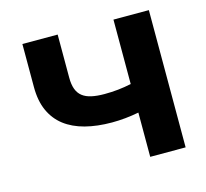

<svg xmlns="http://www.w3.org/2000/svg" viewBox="-83 -621 765 714"><g transform="rotate(-15 300.0 -264.0)"><path d="M547.4 0H411.1V-170.4Q385.7 -165.5 359.1 -162.8Q332.5 -160.2 307.6 -160.2Q250.5 -160.2 204.6 -172.1Q158.7 -184.1 126.7 -208.7Q94.7 -233.4 77.6 -271.5Q60.5 -309.6 60.5 -362.3V-528.3H196.3V-362.3Q196.3 -335.9 202.9 -318.1Q209.5 -300.3 223.1 -289.6Q236.8 -278.8 257.8 -274.2Q278.8 -269.5 307.6 -269.5Q335 -269.5 360.4 -272.2Q385.7 -274.9 411.1 -280.3V-528.3H547.4Z"/></g></svg>

Font: Roboto Mono
Style: Bold
Weight: 700
Designer: Google
Version: Version 2.000985; 2015; ttfautohint (v1.3)